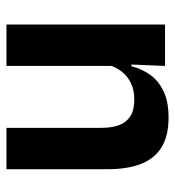

<svg xmlns="http://www.w3.org/2000/svg" viewBox="6 -548 542 594"><g transform="rotate(90 277.0 -251.0)"><path d="M503.5 0H375.5V-294.5Q375.5 -325.5 367.2 -348Q359 -370.5 340 -383Q321 -395.5 288 -395.5Q259 -395.5 237.2 -385Q215.5 -374.5 201.8 -356.8Q188 -339 181 -316.5L161 -386.5H185Q193 -419 211.8 -445Q230.5 -471 262.8 -486.2Q295 -501.5 343.5 -501.5Q400 -501.5 435 -480.2Q470 -459 486.8 -417Q503.5 -375 503.5 -313ZM184 0H56V-490.5H184L179 -371L184 -360.5Z"/></g></svg>

Font: Anek Malayalam SemiBold
Style: Regular
Weight: 600
Version: Version 1.003